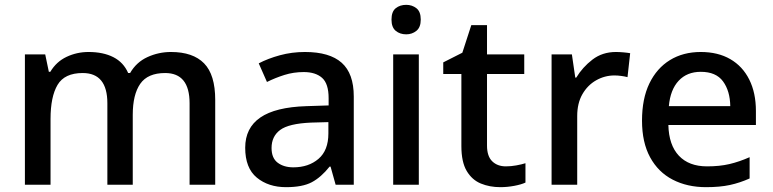

<svg xmlns="http://www.w3.org/2000/svg" viewBox="-20 -764 3195 794"><path d="M687 -549Q778 -549 824 -502Q870 -455 870 -351V0H764V-337Q764 -462 663 -462Q591 -462 560 -417.5Q529 -373 529 -289V0H424V-337Q424 -462 322 -462Q247 -462 218 -413Q189 -364 189 -272V0H83V-539H167L182 -467H188Q213 -509 255.5 -529Q298 -549 346 -549Q407 -549 449 -527.5Q491 -506 510 -462H518Q544 -507 590 -528Q636 -549 687 -549Z M1241 -549Q1343 -549 1393 -504.5Q1443 -460 1443 -365V0H1368L1347 -75H1343Q1308 -31 1269.5 -10.5Q1231 10 1163 10Q1090 10 1042 -29.5Q994 -69 994 -153Q994 -235 1056.5 -278Q1119 -321 1247 -325L1339 -328V-358Q1339 -418 1312 -442Q1285 -466 1236 -466Q1194 -466 1156 -454Q1118 -442 1084 -425L1050 -502Q1088 -522 1137.5 -535.5Q1187 -549 1241 -549ZM1266 -257Q1174 -253 1138.5 -226.5Q1103 -200 1103 -152Q1103 -110 1128.5 -91Q1154 -72 1193 -72Q1256 -72 1297 -107Q1338 -142 1338 -212V-259Z M1712 -539V0H1606V-539ZM1660 -744Q1684 -744 1702 -730Q1720 -716 1720 -683Q1720 -651 1702 -636.5Q1684 -622 1660 -622Q1634 -622 1616.5 -636.5Q1599 -651 1599 -683Q1599 -716 1616.5 -730Q1634 -744 1660 -744Z M2072 -76Q2093 -76 2115 -80Q2137 -84 2153 -89V-9Q2136 -1 2107 4.5Q2078 10 2049 10Q2005 10 1968.5 -5Q1932 -20 1910 -57Q1888 -94 1888 -160V-458H1813V-506L1892 -546L1929 -660H1994V-539H2148V-458H1994V-162Q1994 -118 2015.5 -97Q2037 -76 2072 -76Z M2527 -549Q2541 -549 2558 -547.5Q2575 -546 2586 -544L2575 -445Q2564 -448 2549 -450Q2534 -452 2521 -452Q2481 -452 2445.5 -432Q2410 -412 2388.5 -374.5Q2367 -337 2367 -284V0H2261V-539H2345L2359 -443H2363Q2389 -486 2430 -517.5Q2471 -549 2527 -549Z M2878 -549Q2949 -549 3000 -519.5Q3051 -490 3078.5 -435Q3106 -380 3106 -305V-247H2744Q2746 -164 2787.5 -120Q2829 -76 2904 -76Q2956 -76 2996.5 -85.5Q3037 -95 3080 -114V-26Q3040 -8 2998.5 1Q2957 10 2900 10Q2822 10 2762 -21Q2702 -52 2668.5 -113.5Q2635 -175 2635 -265Q2635 -356 2665.5 -419Q2696 -482 2750.5 -515.5Q2805 -549 2878 -549ZM2878 -467Q2821 -467 2786.5 -430Q2752 -393 2746 -325H3000Q2999 -388 2970 -427.5Q2941 -467 2878 -467Z"/></svg>

Font: Noto Sans Tangsa Medium
Style: Regular
Weight: 500
Version: Version 1.504